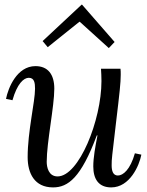

<svg xmlns="http://www.w3.org/2000/svg" viewBox="-20 -796 633 827"><path d="M473.6 -615.2 333.5 -775.9H331.5L163.6 -619.1L185.5 -592.8L321.8 -702.1H323.7L448.7 -588.9ZM33.7 -364.3C53.7 -435.1 82 -460.9 104 -460.9C127.9 -460.9 130.9 -439 130.9 -414.1C130.9 -356.9 99.1 -230 99.1 -119.1C99.1 -49.8 128.4 11.2 208.5 11.2C273.4 11.2 329.1 -30.8 397 -212.9H399.9C390.1 -163.1 381.8 -116.7 381.8 -79.1C381.8 -24.9 404.8 11.2 459 11.2C539.1 11.2 580.1 -83 588.9 -129.9L561 -135.7C541 -64.9 509.8 -40 487.8 -40C466.8 -40 460.9 -60.1 460.9 -84C460.9 -113.8 461.9 -113.8 480 -270C495.1 -396 500 -439.9 500 -474.1C500 -484.9 500 -491.2 499 -500H415C416 -482.9 417 -466.8 417 -446.8C417 -277.8 319.8 -36.1 228 -36.1C189 -36.1 181.2 -76.2 181.2 -99.1C181.2 -183.1 213.9 -337.9 213.9 -414.1C213.9 -476.1 186 -511.2 132.8 -511.2C52.7 -511.2 15.1 -417 5.9 -370.1Z"/></svg>

Font: Lora Italic
Style: Regular
Weight: 400
Italic angle: -3°
Designer: Olga Karpushina, Alexei Vanyashin
Foundry: Cyreal
Version: Version 1.011;PS 001.011;hotconv 1.0.70;makeotf.lib2.5.58329